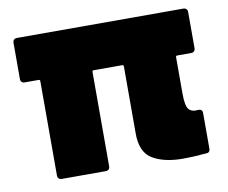

<svg xmlns="http://www.w3.org/2000/svg" viewBox="-63 -598 809 681"><g transform="rotate(-10 341.0 -258.0)"><path d="M637 -360H587Q582 -360 582 -355V-223Q582 -178 593.5 -166Q605 -154 626 -157H628Q642 -157 642 -143V-15Q642 0 627 0Q618 0 600 2Q564 4 544 4Q476 4 434.5 -21Q393 -46 394 -116V-355Q394 -360 389 -360H286Q281 -360 281 -355V-15Q281 -8 277 -4Q273 0 266 0H108Q101 0 97 -4Q93 -8 93 -15V-355Q93 -360 88 -360H38Q31 -360 27 -364Q23 -368 23 -375V-505Q23 -512 27 -516Q31 -520 38 -520H637Q644 -520 648 -516Q652 -512 652 -505V-375Q652 -368 648 -364Q644 -360 637 -360Z"/></g></svg>

Font: Barlow Black
Style: Regular
Weight: 900
Designer: Jeremy Tribby
Foundry: Tribby Type
Version: Version 1.422